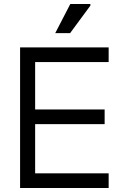

<svg xmlns="http://www.w3.org/2000/svg" viewBox="-20 -936 611 956"><path d="M80 0V-700H155V0ZM119 0V-73H521V0ZM119 -318V-391H501V-318ZM119 -627V-700H521V-627ZM255 -771 330 -916H430V-908L329 -771Z"/></svg>

Font: Fustat
Style: Regular
Weight: 400
Designer: Mohamed Gaber, Khaled Hosny, Laura Garcia Mut
Foundry: Kief Type Foundry, Alif Type Foundry, Hard Type Foundry
Version: Version 1.007